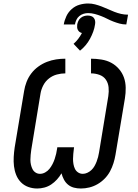

<svg xmlns="http://www.w3.org/2000/svg" viewBox="-20 -1071 790 1099"><path d="M443 8Q422 8 403 3Q384 -2 369.5 -14Q355 -26 346 -43Q337 -60 332 -79Q321 -60 306 -43.5Q291 -27 273 -15Q255 -3 234 2.5Q213 8 193 8Q166 8 141.5 -1Q117 -10 99.5 -28Q82 -46 72.5 -70Q63 -94 60 -120Q57 -146 58.5 -173Q60 -200 64 -227L118 -550Q122 -576 132 -602Q142 -628 159 -650.5Q176 -673 199.5 -690Q223 -707 249 -717Q275 -727 301.5 -731Q328 -735 354 -735V-651Q330 -651 305.5 -644.5Q281 -638 260.5 -622Q240 -606 228 -583Q216 -560 212 -536L159 -214Q157 -199 155.5 -184.5Q154 -170 154 -156Q154 -142 157 -128.5Q160 -115 166 -103Q172 -91 183.5 -83.5Q195 -76 209 -76Q224 -76 238.5 -84Q253 -92 263 -104.5Q273 -117 280.5 -131.5Q288 -146 293 -161Q298 -176 301.5 -191Q305 -206 307 -221L308 -228H404L403 -221Q401 -205 399.5 -190Q398 -175 398 -160.5Q398 -146 400.5 -131.5Q403 -117 409 -104.5Q415 -92 427 -84Q439 -76 454 -76Q467 -76 480 -82Q493 -88 503.5 -98Q514 -108 521 -120.5Q528 -133 533 -146Q538 -159 541.5 -172.5Q545 -186 547 -199L600 -521Q604 -547 601.5 -571.5Q599 -596 586 -615Q573 -634 549.5 -642.5Q526 -651 501 -651V-735Q531 -735 561.5 -730Q592 -725 617 -711.5Q642 -698 661 -676Q680 -654 689.5 -627Q699 -600 699.5 -569Q700 -538 695 -508L641 -185Q637 -161 629.5 -137Q622 -113 610 -90.5Q598 -68 579.5 -49Q561 -30 538.5 -17Q516 -4 491.5 2Q467 8 443 8ZM409 -931H345Q349 -955 360 -978.5Q371 -1002 391 -1019.5Q411 -1037 435.5 -1044Q460 -1051 484 -1051Q505 -1051 524 -1046Q543 -1041 561.5 -1034Q580 -1027 597.5 -1019Q615 -1011 634 -1003.5Q653 -996 672.5 -991.5Q692 -987 713 -987L703 -931Q683 -931 664.5 -936Q646 -941 628 -948Q610 -955 593.5 -963.5Q577 -972 559 -979Q541 -986 522.5 -991Q504 -996 484 -996Q471 -996 458 -992Q445 -988 434 -979Q423 -970 417 -957Q411 -944 409 -931ZM438 -781 401 -820Q416 -833 428 -849Q440 -865 449 -882Q441 -884 435 -888.5Q429 -893 425.5 -900Q422 -907 421.5 -915Q421 -923 422 -931Q424 -941 428.5 -951Q433 -961 442 -968.5Q451 -976 461.5 -979Q472 -982 482 -982Q492 -982 501.5 -979Q511 -976 517 -968.5Q523 -961 524.5 -951Q526 -941 524 -931Q521 -910 513.5 -889.5Q506 -869 495.5 -849.5Q485 -830 470.5 -812.5Q456 -795 438 -781Z"/></svg>

Font: Iosevka Custom Medium
Style: Italic
Weight: 500
Italic angle: -9°
Designer: Belleve Invis
Foundry: Belleve Invis
Version: Version 27.0.1